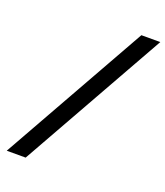

<svg xmlns="http://www.w3.org/2000/svg" viewBox="-154 -854 918 1068"><g transform="rotate(20 304.5 -320.0)"><path d="M13 110 497 -750H609L125 110Z"/></g></svg>

Font: Geist Mono SemiBold
Style: Italic
Weight: 600
Italic angle: -12°
Monospace: yes
Designer: Basement.studio, Andrés Briganti, Mateo Zaragoza
Foundry: Basement.studio, Vercel, Andrés Briganti, Guido Ferreyra, Mateo Zaragoza
Version: Version 1.500; ttfautohint (v1.8.4.7-5d5b)